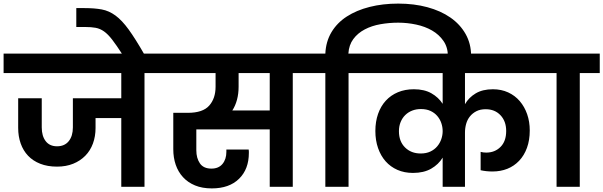

<svg xmlns="http://www.w3.org/2000/svg" viewBox="-41 -1038 3353 1067"><path d="M-21 -740H873V-632H762V0H633V-382H490V-327Q490 -280 475.5 -240.5Q461 -201 433 -172.5Q405 -144 365.5 -128Q326 -112 276 -112Q223 -112 182.5 -128Q142 -144 115 -172.5Q88 -201 74 -240.5Q60 -280 60 -327V-492H191V-330Q191 -282 213 -253.5Q235 -225 276 -225Q318 -225 341 -253.5Q364 -282 364 -330V-492H633V-632H-21Z M639 -736Q606 -787 582.5 -817.5Q559 -848 537 -863.5Q515 -879 490.5 -883.5Q466 -888 432 -888H383V-993H429Q484 -993 524.5 -985.5Q565 -978 601 -951.5Q637 -925 674 -874Q711 -823 761 -736H639Z M1285 -556Q1285 -517 1276 -483.5Q1267 -450 1250 -424H1458V-632H1285ZM831 -740H1698V-632H1586V0H1458V-319H1050V-203Q1050 -159 1070 -130Q1090 -101 1134 -101Q1174 -101 1195.5 -127Q1217 -153 1217 -194V-207H1341Q1342 -201 1342 -195.5Q1342 -190 1342 -188Q1342 -98 1287.5 -44.5Q1233 9 1136 9Q1083 9 1043 -7.5Q1003 -24 976 -53.5Q949 -83 935.5 -122.5Q922 -162 922 -209V-411H1003Q1086 -411 1121.5 -451Q1157 -491 1157 -556V-632H831Z M1896 0H1767V-632H1656V-740H1767Q1770 -807 1801 -859Q1832 -911 1886 -946Q1940 -981 2013 -999.5Q2086 -1018 2172 -1018Q2260 -1018 2334 -998Q2408 -978 2462 -940.5Q2516 -903 2546.5 -849Q2577 -795 2577 -728V-711H2448V-726Q2448 -775 2423.5 -810.5Q2399 -846 2360 -868.5Q2321 -891 2271.5 -901.5Q2222 -912 2172 -912Q2122 -912 2073.5 -903.5Q2025 -895 1986 -874.5Q1947 -854 1922.5 -821Q1898 -788 1895 -740H2007V-632H1896Z M2419 -162Q2396 -124 2355 -100.5Q2314 -77 2254 -77Q2206 -77 2167.5 -94Q2129 -111 2102 -141.5Q2075 -172 2060 -215Q2045 -258 2045 -310Q2045 -362 2060 -405Q2075 -448 2103 -478.5Q2131 -509 2170.5 -525.5Q2210 -542 2259 -542Q2317 -542 2356.5 -519.5Q2396 -497 2419 -461V-632H1965V-740H2982V-632H2543V-459Q2564 -496 2602.5 -519Q2641 -542 2698 -542Q2745 -542 2783 -524.5Q2821 -507 2847.5 -476Q2874 -445 2888.5 -403.5Q2903 -362 2903 -313Q2903 -259 2887.5 -216.5Q2872 -174 2844 -144.5Q2816 -115 2778.5 -100Q2741 -85 2696 -85Q2661 -85 2630 -92V-194Q2637 -192 2645 -191Q2653 -190 2661 -190Q2709 -190 2740.5 -221.5Q2772 -253 2772 -310Q2772 -364 2740.5 -397.5Q2709 -431 2658 -431Q2628 -431 2606.5 -420Q2585 -409 2570.5 -391Q2556 -373 2549.5 -349.5Q2543 -326 2543 -301V0H2419ZM2297 -185Q2328 -185 2351 -196Q2374 -207 2389 -225Q2404 -243 2411.5 -265Q2419 -287 2419 -309Q2419 -332 2411.5 -354Q2404 -376 2389 -393.5Q2374 -411 2351.5 -421.5Q2329 -432 2298 -432Q2272 -432 2250 -423.5Q2228 -415 2211.5 -399Q2195 -383 2185.5 -360Q2176 -337 2176 -309Q2176 -252 2210 -218.5Q2244 -185 2297 -185Z M3052 -632H2941V-740H3292V-632H3181V0H3052Z"/></svg>

Font: SVN-Poppins SemiBold
Style: Regular
Weight: 600
Designer: Ninad Kale (Devanagari), Jonny Pinhorn (Latin)
Foundry: Indian Type Foundry
Version: Version 3.002 2017